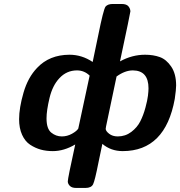

<svg xmlns="http://www.w3.org/2000/svg" viewBox="-20 -742 898 957"><path d="M75.2 -147.9Q75.2 -204.1 97.2 -280Q119.1 -356 165 -403.8Q226.1 -468.8 326.2 -469.2Q388.2 -469.2 441.9 -433.1Q454.1 -488.3 470.2 -568.8Q495.1 -692.9 505.9 -709Q517.1 -722.2 542 -722.2H585.9Q610.8 -722.2 620.4 -710.2Q629.9 -698.2 629.9 -685.1Q629.9 -679.2 578.1 -436Q638.2 -469.2 703.1 -469.2Q744.1 -469.2 776.6 -457.5Q809.1 -445.8 833.5 -409.9Q857.9 -374 857.9 -315.9Q857.9 -295.9 851.1 -249Q804.2 10.7 591.8 11.2Q532.7 11.2 490.2 -24.9Q482.4 13.2 470.2 70.8Q453.1 157.7 444.1 176.3Q435.1 194.8 405.8 194.8H359.9Q337.9 194.8 327.9 184.3Q317.9 173.8 317.9 162.1Q317.9 147 355 -22Q298.8 11.2 243.2 11.2Q210.9 11.2 183.3 3.7Q155.8 -3.9 130.4 -20.5Q105 -37.1 90.1 -70.1Q75.2 -103 75.2 -147.9ZM211.9 -151.9Q211.9 -100.1 235.4 -81.1Q258.8 -62 288.1 -62Q314.9 -62 338.9 -75.4Q362.8 -88.9 370.1 -101.1Q371.1 -103 426.8 -365.2Q399.9 -391.1 363.8 -391.1Q312 -391.1 275.9 -352.1Q241.7 -315.9 226.8 -253.4Q211.9 -190.9 211.9 -151.9ZM506.8 -100.1Q506.8 -88.9 523.9 -75.4Q541 -62 566.9 -62Q605 -62 634.5 -84.5Q664.1 -106.9 679.4 -137.5Q694.8 -168 704.8 -205.1Q714.8 -242.2 717.5 -265.1Q720.2 -288.1 720.2 -301.8Q720.2 -390.6 642.1 -391.1Q603 -391.1 561 -360.8L508.8 -112.8Q506.8 -103 506.8 -100.1Z"/></svg>

Font: CMU Sans Serif
Style: BoldOblique
Weight: 700
Italic angle: -12°
Version: Version 0.7.0